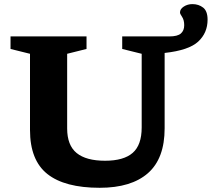

<svg xmlns="http://www.w3.org/2000/svg" viewBox="-20 -880 1006 912"><path d="M855 -760Q855 -785 844.8 -800Q834.5 -815 835 -821Q835 -837 853 -848.8Q871 -860.5 894 -860.5Q923.5 -860.5 944.8 -844Q966 -827.5 966 -786.5Q966 -723.5 921.2 -682.2Q876.5 -641 762 -628.5V-270.5Q762 -127 682.8 -57.5Q603.5 12 453.5 12Q287.5 12 205 -53.5Q122.5 -119 122.5 -262.5V-624.5L30 -647.5V-707H391V-647.5L299 -624.5V-270Q299 -190 344 -153.2Q389 -116.5 479 -116.5Q567.5 -116.5 610.2 -153.8Q653 -191 653 -274.5V-624.5L560.5 -647.5V-707H784Q823.5 -707 839.2 -721Q855 -735 855 -760Z"/></svg>

Font: Newsreader Caption SemiBold
Style: Regular
Weight: 600
Designer: Hugues Gentile
Foundry: Production Type
Version: Version 1.001